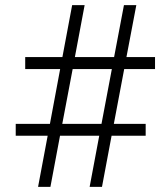

<svg xmlns="http://www.w3.org/2000/svg" viewBox="-20 -731 626 751"><path d="M128.9 0 166.5 -200.2H41.5V-246.6H175.3L215.3 -460.9H78.6V-507.8H224.1L262.2 -710.9H311L272.9 -507.8H426.3L464.8 -710.9H513.2L474.6 -507.8H586.4V-460.9H465.8L425.3 -246.6H549.8V-200.2H416.5L378.9 0H330.6L368.2 -200.2H214.8L177.2 0ZM223.6 -246.6H377L417.5 -460.9H264.2Z"/></svg>

Font: Vazirmatn RD FD ExtraLight
Style: Regular
Weight: 200
Designer: Saber Rastikerdar
Foundry: Saber Rastikerdar
Version: Version 33.003